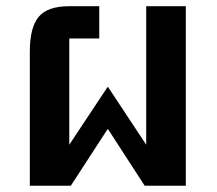

<svg xmlns="http://www.w3.org/2000/svg" viewBox="-20 -593 692 613"><path d="M75.2 0V-428.2Q75.2 -505.4 103.5 -539.3Q131.8 -573.2 201.2 -573.2H296.9V-470.2H201.2V-130.9L323.2 -314.9H325.2L446.8 -130.9V-573.2H573.2V0H441.9L325.2 -180.2H323.2L206.1 0Z"/></svg>

Font: Anuphan SemiBold
Style: Bold
Weight: 600
Designer: Mike Abbink, Paul van der Laan, Pieter van Rosmalen, Mint Tantisuwanna
Foundry: Bold Monday; Cadson Demak
Version: Version 3.002;hotconv 1.0.109;makeotfexe 2.5.65596